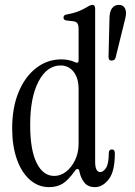

<svg xmlns="http://www.w3.org/2000/svg" viewBox="-20 -760 556 789"><path d="M181 9Q137 9 102.5 -21.5Q68 -52 49 -106.5Q30 -161 30 -233Q30 -317 56 -380.5Q82 -444 128 -480Q174 -516 232 -516Q246 -516 260 -513.5Q274 -511 287 -505Q303 -497 303 -512V-640Q303 -658 297.5 -665Q292 -672 278 -673L252 -676Q241 -678 241 -688Q241 -698 252 -700Q284 -706 303.5 -714Q323 -722 336 -730Q352 -740 360 -740Q371 -740 371 -724V-95Q371 -53 392 -53Q405 -53 416 -70.5Q427 -88 427 -130Q427 -146 440 -146Q452 -146 452 -129Q452 -56 427 -23.5Q402 9 370 9Q341 9 326 -10.5Q311 -30 306 -57Q305 -65 299 -65.5Q293 -66 288 -58Q260 -19 237 -5Q214 9 181 9ZM203 -37Q229 -37 251.5 -54.5Q274 -72 288.5 -102Q303 -132 303 -169V-394Q303 -439 282.5 -465Q262 -491 229 -491Q173 -491 138.5 -425.5Q104 -360 104 -247Q104 -144 130.5 -90.5Q157 -37 203 -37ZM455 -523Q452 -511 438 -511Q426 -511 426 -527L430 -689Q431 -715 441.5 -727.5Q452 -740 468 -740Q487 -740 494 -725Q501 -710 495 -685Z"/></svg>

Font: Instrument Serif
Style: Regular
Weight: 400
Designer: Rodrigo Fuenzalida
Foundry: fragTYPE
Version: Version 1.000; ttfautohint (v1.8.4.7-5d5b);gftools[0.9.27]